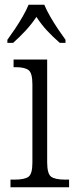

<svg xmlns="http://www.w3.org/2000/svg" viewBox="-20 -786 320 806"><path d="M24 0V-32H42Q82 -32 99 -43.5Q116 -55 116 -103V-432Q116 -480 99.5 -492Q83 -504 46 -504H37V-536H178V-105Q178 -56 195 -44Q212 -32 253 -32H270V0ZM11 -619Q25 -638 42.5 -664Q60 -690 75.5 -717Q91 -744 100 -766H166Q175 -744 190.5 -717Q206 -690 223.5 -664Q241 -638 255 -619V-606H231Q201 -632 177 -658Q153 -684 133 -715Q112 -684 88 -658Q64 -632 35 -606H11Z"/></svg>

Font: Noto Serif Tamil SemiCondensed Light
Style: Regular
Weight: 300
Width: 4
Designer: Indian Type Foundry, Tom Grace, and the Monotype Design Team
Foundry: Monotype Imaging Inc.
Version: Version 2.004; ttfautohint (v1.8.4.7-5d5b)